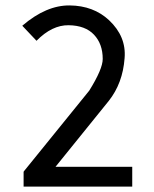

<svg xmlns="http://www.w3.org/2000/svg" viewBox="-20 -692 572 711"><path d="M115.2 -541 62.5 -596.7Q151.4 -672.9 238.3 -671.9Q326.2 -670.9 383.8 -617.2Q448.2 -556.6 441.4 -476.6Q434.6 -383.8 382.8 -318.4L185.5 -74.2H469.7V-1H67.4V-55.7L68.4 -57.6L310.5 -356.4Q360.4 -436.5 360.4 -473.6Q360.4 -529.3 328.1 -563.5Q295.9 -597.7 234.4 -598.6Q172.9 -599.6 115.2 -541Z"/></svg>

Font: BF_TEXT
Style: Regular
Weight: 400
Foundry: EA DICE
Version: Version 1.404